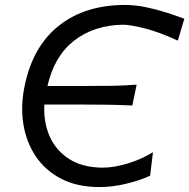

<svg xmlns="http://www.w3.org/2000/svg" viewBox="-20 -746 766 777"><path d="M382.5 11Q292 11 227.2 -22.8Q162.5 -56.5 124 -114.5Q85.5 -172.5 74.2 -246.2Q63 -320 80 -400Q113.5 -560 219.5 -643Q325.5 -726 486 -726Q527 -726 571.2 -716.8Q615.5 -707.5 655.8 -694.5Q696 -681.5 726 -670L699.5 -581.5Q625.5 -616 566.2 -631Q507 -646 478 -646Q359.5 -644 279.5 -581.2Q199.5 -518.5 172 -398H316.5Q385.5 -398 435.5 -398.8Q485.5 -399.5 533 -403.5L515.5 -319Q466.5 -321.5 417 -322.2Q367.5 -323 300 -323H159.5Q155.5 -253.5 180.2 -196Q205 -138.5 258.5 -103.5Q312 -68.5 394 -67.5Q441 -67.5 496.5 -84.2Q552 -101 599 -130L587.5 -35Q545.5 -15.5 490 -2.2Q434.5 11 382.5 11Z"/></svg>

Font: Commissioner Flair
Style: Italic
Weight: 400
Italic angle: -12°
Designer: Kostas Bartsokas
Foundry: Kostas Bartsokas
Version: Version 1.000; ttfautohint (v1.8.3)